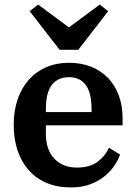

<svg xmlns="http://www.w3.org/2000/svg" viewBox="-20 -809 596 841"><path d="M290 12Q230 12 183.5 -8Q137 -28 105 -64.5Q73 -101 56.5 -151.5Q40 -202 40 -262Q40 -324 57.5 -374.5Q75 -425 107 -460.5Q139 -496 183.5 -515Q228 -534 282 -534Q336 -534 379.5 -516.5Q423 -499 453.5 -467Q484 -435 500.5 -390.5Q517 -346 517 -291V-260H181V-224Q181 -152 218.5 -113.5Q256 -75 317 -75Q373 -75 407 -100Q441 -125 457 -162L506 -132Q497 -107 479.5 -81.5Q462 -56 435.5 -35Q409 -14 373 -1Q337 12 290 12ZM181 -318H381V-331Q381 -403 355.5 -437Q330 -471 282 -471Q234 -471 207.5 -437.5Q181 -404 181 -332ZM110 -760 147 -789 282 -689 417 -789 454 -760 323 -591H241Z"/></svg>

Font: IBM Plex Serif SemiBold
Style: Regular
Weight: 600
Designer: Mike Abbink, Paul van der Laan, Pieter van Rosmalen
Foundry: Bold Monday
Version: Version 2.5